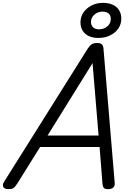

<svg xmlns="http://www.w3.org/2000/svg" viewBox="-64 -1302 909 1336"><path d="M-7 14Q-33 14 -41 -1Q-49 -16 -35 -38L546 -963Q561 -986 575 -994.5Q589 -1003 614 -1003Q633 -1003 644.5 -993.5Q656 -984 657 -953L734 -31Q737 -11 725.5 1.5Q714 14 688 14Q666 14 658.5 5.5Q651 -3 649 -23L629 -279H215L57 -26Q40 0 29.5 7Q19 14 -7 14ZM267 -359H622L580 -863ZM621 -1038Q581 -1038 553 -1051.5Q525 -1065 510.5 -1089.5Q496 -1114 496 -1147Q496 -1185 517 -1215.5Q538 -1246 573.5 -1264Q609 -1282 652 -1282Q693 -1282 721.5 -1268.5Q750 -1255 765 -1230.5Q780 -1206 780 -1172Q780 -1133 759 -1103Q738 -1073 702 -1055.5Q666 -1038 621 -1038ZM625 -1098Q660 -1098 683.5 -1119Q707 -1140 707 -1170Q707 -1194 692.5 -1207.5Q678 -1221 649 -1221Q616 -1221 592.5 -1200Q569 -1179 569 -1150Q569 -1126 584 -1112Q599 -1098 625 -1098Z"/></svg>

Font: Playwrite AU SA
Style: Regular
Weight: 400
Designer: Veronika Burian, José Scaglione
Foundry: TypeTogether
Version: Version 1.002